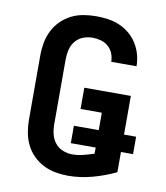

<svg xmlns="http://www.w3.org/2000/svg" viewBox="-84 -813 768 890"><g transform="rotate(10 300.0 -367.5)"><path d="M295 8Q266 8 236 2.5Q206 -3 179.5 -16.5Q153 -30 131.5 -51.5Q110 -73 97 -99.5Q84 -126 78.5 -156Q73 -186 73 -215V-520Q73 -550 78.5 -579.5Q84 -609 97.5 -636Q111 -663 132.5 -684.5Q154 -706 181 -719.5Q208 -733 238 -738Q268 -743 298 -743Q326 -743 353.5 -739Q381 -735 407 -724Q433 -713 454.5 -695Q476 -677 491 -653Q506 -629 513.5 -602Q521 -575 521 -547H402Q402 -567 394.5 -586Q387 -605 372 -618Q357 -631 337.5 -636.5Q318 -642 298 -642Q275 -642 253 -633.5Q231 -625 216.5 -606.5Q202 -588 197 -565.5Q192 -543 192 -520V-215Q192 -192 197.5 -169.5Q203 -147 217 -129Q231 -111 253 -102Q275 -93 298 -93Q324 -93 349.5 -99.5Q375 -106 400 -114V-143H283V-225H400V-307H300V-407H519V-225H576V-143H519V-48Q467 -23 410 -7.5Q353 8 295 8Z"/></g></svg>

Font: Iosevka SS04 Extended
Style: Bold
Weight: 700
Width: 7
Monospace: yes
Designer: Belleve Invis
Foundry: Belleve Invis
Version: Version 19.0.0; ttfautohint (v1.8.4)